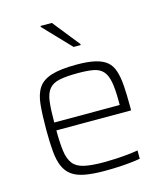

<svg xmlns="http://www.w3.org/2000/svg" viewBox="-112 -825 785 918"><g transform="rotate(-15 280.5 -366.5)"><path d="M292 8Q234 8 194.5 0.5Q155 -7 131 -24.5Q107 -42 94 -72Q81 -102 77 -147Q73 -192 73 -254Q73 -328 78 -378.5Q83 -429 103.5 -459.5Q124 -490 169 -504Q214 -518 293 -518Q349 -518 385 -509.5Q421 -501 442 -483.5Q463 -466 473 -435Q483 -404 486 -360Q489 -316 489 -256V-239H119Q119 -177 124.5 -136.5Q130 -96 147.5 -73Q165 -50 201.5 -41.5Q238 -33 300 -33Q326 -33 356.5 -34.5Q387 -36 416.5 -39Q446 -42 469 -46V-5Q449 -1 419.5 2Q390 5 357 6.5Q324 8 292 8ZM443 -258V-296Q443 -357 436 -393Q429 -429 412 -447.5Q395 -466 365 -471.5Q335 -477 290 -477Q232 -477 198 -470Q164 -463 146.5 -442Q129 -421 124 -382Q119 -343 119 -278H463ZM302 -603 175 -736V-741H231L337 -608V-603Z"/></g></svg>

Font: Saira Thin ExtraLight
Style: Regular
Weight: 250
Version: Version 1.101